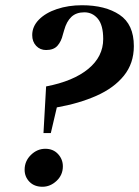

<svg xmlns="http://www.w3.org/2000/svg" viewBox="-20 -699 531 733"><path d="M146 -191 156 -369Q260 -389 317 -436Q374 -483 374 -550Q374 -603 353.5 -627.5Q333 -652 302 -652Q271 -652 252.5 -634.5Q234 -617 225 -584L220 -567Q214 -541 199.5 -524.5Q185 -508 156 -508Q133 -508 118 -524Q103 -540 103 -565Q103 -598 128.5 -624Q154 -650 197.5 -664.5Q241 -679 293 -679Q382 -679 436.5 -642.5Q491 -606 491 -523Q491 -457 453 -410Q415 -363 348.5 -333.5Q282 -304 197 -289L174 -191ZM142 14Q111 14 92.5 -5Q74 -24 74 -51Q74 -84 98 -107.5Q122 -131 153 -131Q183 -131 201.5 -111Q220 -91 220 -64Q220 -31 196 -8.5Q172 14 142 14Z"/></svg>

Font: DeepMind Serif Text
Style: Italic
Weight: 400
Italic angle: -12°
Designer: Frank Grießhammer / Modifications: Colophon Foundry
Foundry: Colophon Foundry
Version: Version 5.003; ttfautohint (v1.8.2)